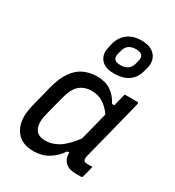

<svg xmlns="http://www.w3.org/2000/svg" viewBox="-202 -968 1003 1098"><g transform="rotate(30 300.0 -419.0)"><path d="M292 -543Q346 -543 382.5 -519Q419 -495 443 -449H458Q462 -467 467 -486Q472 -505 479 -532H561Q572 -532 569 -520Q544 -420 518 -317Q492 -214 468 -120Q463 -99 468.5 -90Q474 -81 492 -81H526Q522 -64 517 -44.5Q512 -25 507 -8Q506 0 496 0H459Q416 0 392.5 -23Q369 -46 370 -86H357Q326 -40 283.5 -15Q241 10 187 10Q102 10 65 -50.5Q28 -111 53 -211L88 -350Q107 -424 137 -466Q167 -508 206.5 -525.5Q246 -543 292 -543ZM159 -95Q180 -76 216 -76Q259 -76 300.5 -100.5Q342 -125 393 -192Q405 -238 416.5 -284.5Q428 -331 440 -378Q414 -415 381.5 -435.5Q349 -456 306 -456Q259 -456 227.5 -429.5Q196 -403 179 -336L146 -208Q136 -168 139.5 -140Q143 -112 159 -95ZM410 -848Q453 -848 479 -831.5Q505 -815 514 -789Q523 -763 516 -734L509 -707Q496 -655 459 -630Q422 -605 364 -605Q303 -605 277 -638Q251 -671 264 -720L270 -747Q283 -795 318.5 -821.5Q354 -848 410 -848ZM406 -789Q347 -789 335 -737L329 -716Q322 -690 334 -677Q339 -670 350 -667.5Q361 -665 374 -665Q431 -665 445 -716L450 -737Q457 -762 448 -774Q443 -782 431.5 -785.5Q420 -789 406 -789Z"/></g></svg>

Font: Recursive Mn Lnr St
Style: Italic
Weight: 400
Italic angle: -15°
Monospace: yes
Version: Version 1.079;hotconv 1.0.112;makeotfexe 2.5.65598; ttfautoh